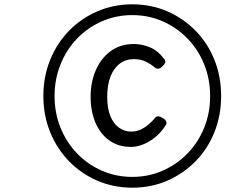

<svg xmlns="http://www.w3.org/2000/svg" viewBox="-20 -948 1064 890"><path d="M594 -78Q506 -78 431 -110.5Q356 -143 300 -200.5Q244 -258 212.5 -335.5Q181 -413 181 -503Q181 -593 212.5 -670.5Q244 -748 300 -805.5Q356 -863 431.5 -895.5Q507 -928 593 -928Q681 -928 755.5 -895.5Q830 -863 886.5 -805.5Q943 -748 974 -670.5Q1005 -593 1005 -503Q1005 -413 974 -335.5Q943 -258 886.5 -200.5Q830 -143 755.5 -110.5Q681 -78 594 -78ZM593 -128Q669 -128 734.5 -157Q800 -186 849.5 -237Q899 -288 926.5 -356Q954 -424 954 -503Q954 -581 926.5 -649.5Q899 -718 849.5 -769Q800 -820 734.5 -849Q669 -878 593 -878Q518 -878 452 -849Q386 -820 337 -769Q288 -718 260.5 -649.5Q233 -581 233 -503Q233 -424 260.5 -356Q288 -288 337 -237Q386 -186 452 -157Q518 -128 593 -128ZM587 -267Q528 -267 486 -297.5Q444 -328 422 -380.5Q400 -433 400 -499Q400 -567 424 -622.5Q448 -678 493 -711Q538 -744 601 -744Q636 -744 673 -729.5Q710 -715 741 -675Q749 -665 745.5 -657Q742 -649 733 -641Q723 -630 714 -629.5Q705 -629 698 -635Q679 -651 655.5 -662.5Q632 -674 601 -674Q564 -674 536 -653.5Q508 -633 492.5 -594Q477 -555 477 -499Q477 -445 492 -409Q507 -373 532.5 -355.5Q558 -338 589 -338Q621 -338 649.5 -357Q678 -376 700 -403Q707 -410 716.5 -408.5Q726 -407 737 -399Q747 -393 750.5 -385Q754 -377 749 -369Q727 -334 699 -311.5Q671 -289 642 -278Q613 -267 587 -267Z"/></svg>

Font: Playwrite IN
Style: Regular
Weight: 400
Designer: Veronika Burian, José Scaglione
Foundry: TypeTogether
Version: Version 1.002